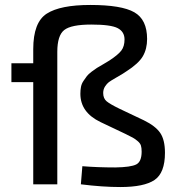

<svg xmlns="http://www.w3.org/2000/svg" viewBox="-20 -743 720 774"><path d="M461 -305 560 -258Q607 -235 626 -207Q645 -179 645 -127Q645 -46 603 -17.5Q561 11 465 11Q393 11 306 0L312 -73Q373 -68 445 -68Q507 -69 529 -80Q551 -91 551 -132Q551 -147 548 -156.5Q545 -166 534 -175Q523 -184 515.5 -188Q508 -192 486 -203L385 -251Q304 -290 304 -365Q304 -380 306.5 -393Q309 -406 317 -417.5Q325 -429 330.5 -436.5Q336 -444 350 -454.5Q364 -465 370.5 -469Q377 -473 396 -484Q415 -495 421 -499Q456 -522 469 -539Q482 -556 482 -584Q482 -615 454.5 -629.5Q427 -644 348 -644Q267 -644 239 -622Q211 -600 211 -534V0H114V-412H26V-488H114V-545Q114 -653 168.5 -688Q223 -723 344 -723Q470 -723 521.5 -693.5Q573 -664 573 -586Q573 -546 556 -516.5Q539 -487 489 -455Q476 -446 451.5 -432Q427 -418 419 -412Q411 -406 403.5 -394.5Q396 -383 396 -368Q396 -346 410 -334.5Q424 -323 461 -305Z"/></svg>

Font: Exo 2.0 Medium
Style: Regular
Weight: 500
Designer: Natanael Gama
Version: Version 1.001;PS 001.001;hotconv 1.0.70;makeotf.lib2.5.58329